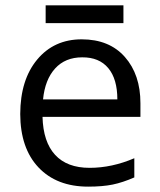

<svg xmlns="http://www.w3.org/2000/svg" viewBox="-20 -693 601 723"><path d="M289.6 -477.1Q225.6 -477.1 187.5 -435.1Q149.4 -393.1 142.1 -318.8H421.9Q421.9 -395.5 387.7 -436.5Q353.5 -477.5 289.6 -477.1ZM312 9.8Q193.4 9.8 125 -62.5Q56.6 -134.8 56.2 -263.7Q56.6 -392.6 120.1 -468.8Q183.6 -544.9 287.6 -544.9Q391.6 -544.9 450.2 -478.5Q508.8 -412.1 508.8 -304.2V-252.9H140.1Q142.6 -158.7 187.5 -109.9Q232.4 -61 317.4 -61Q401.4 -61 485.8 -97.2V-24.9Q442.4 -5.9 404.3 2Q366.2 9.8 312 9.8ZM151.9 -672.9H444.8V-606H151.9Z"/></svg>

Font: OpenSans-Regular
Style: Regular
Weight: 400
Foundry: Ascender Corporation
Version: Version 1.10